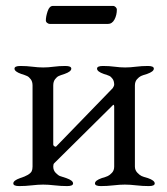

<svg xmlns="http://www.w3.org/2000/svg" viewBox="-20 -626 566 649"><path d="M366 -339Q366 -352 360.5 -359.5Q355 -367 349.5 -369.5Q344 -372 331 -376Q308 -384 308 -394Q308 -403 328 -403Q349 -403 367.5 -400.5Q386 -398 403 -398Q420 -398 439.5 -400.5Q459 -403 480 -403Q500 -403 500 -394Q500 -384 477 -376Q463 -372 456.5 -369Q450 -366 443 -358Q436 -350 436 -337V-63Q436 -51 444 -42.5Q452 -34 458.5 -31Q465 -28 480 -24Q503 -16 503 -6Q503 3 483 3Q462 3 440.5 0.5Q419 -2 402 -2Q385 -2 363.5 0.5Q342 3 321 3Q301 3 301 -6Q301 -16 324 -24Q338 -28 344.5 -31Q351 -34 358.5 -42Q366 -50 366 -63V-266Q366 -270 364 -272Q363 -272 362 -271L163 -74Q160 -71 160 -63Q160 -50 168.5 -41.5Q177 -33 182.5 -31Q188 -29 204 -24Q227 -16 227 -6Q227 3 207 3Q186 3 164.5 0.5Q143 -2 126 -2Q109 -2 87.5 0.5Q66 3 45 3Q25 3 25 -6Q25 -16 48 -24Q80 -34 87 -47Q90 -53 90 -63V-337Q90 -350 84 -358Q78 -366 71.5 -369Q65 -372 52 -376Q29 -384 29 -394Q29 -403 49 -403Q70 -403 89.5 -400.5Q109 -398 126 -398Q143 -398 161.5 -400.5Q180 -403 201 -403Q221 -403 221 -394Q221 -384 198 -376Q185 -372 178.5 -369Q172 -366 166 -358Q160 -350 160 -337V-137Q160 -134 164 -131.5Q168 -129 170 -131L361 -328Q366 -336 366 -339ZM159 -606H362Q367 -606 371 -602Q375 -598 375 -594Q375 -575 367 -560Q359 -545 344 -545H149Q144 -545 139.5 -548.5Q135 -552 135 -557Q135 -570 141 -588Q147 -606 159 -606Z"/></svg>

Font: EB Garamond 08
Style: Regular
Weight: 400
Version: Version 0.016 ; ttfautohint (v1.5)